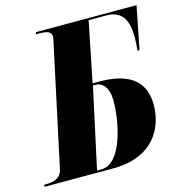

<svg xmlns="http://www.w3.org/2000/svg" viewBox="-128 -809 852 904"><g transform="rotate(-15 298.0 -357.0)"><path d="M-22 0H313C507 0 575 -125 575 -241C575 -369 483 -412 356 -412H323L382 -704H468C552 -704 571 -644 571 -568C571 -548 569 -527 567 -506H577L618 -714H127L126 -704H139C176 -704 200 -699 200 -674C200 -666 196 -648 191 -626L70 -62C61 -18 25 -10 -11 -10H-20ZM258 -10H237L322 -402H331C366 -402 397 -377 397 -305C397 -209 360 -10 258 -10Z"/></g></svg>

Font: Noto Serif Display Condensed Black
Style: Italic
Weight: 900
Width: 3
Italic angle: -12°
Designer: Monotype Design Team
Foundry: Monotype Imaging Inc.
Version: Version 2.009